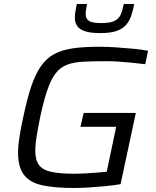

<svg xmlns="http://www.w3.org/2000/svg" viewBox="-20 -929 780 957"><path d="M350 8Q252 8 190.5 -5.5Q129 -19 99.5 -57.5Q70 -96 70 -168Q70 -202 77 -246.5Q84 -291 96 -346Q115 -436 135.5 -497.5Q156 -559 183.5 -598.5Q211 -638 249.5 -659Q288 -680 342.5 -688Q397 -696 473 -696Q513 -696 557.5 -693Q602 -690 644.5 -686Q687 -682 718 -676L704 -609Q672 -613 636.5 -616.5Q601 -620 569 -622Q537 -624 514 -624Q445 -624 396 -621.5Q347 -619 313.5 -606Q280 -593 257 -563Q234 -533 216 -480.5Q198 -428 180 -344Q169 -290 162.5 -249.5Q156 -209 156 -177Q156 -130 175 -105.5Q194 -81 237.5 -72Q281 -63 353 -63Q375 -63 404 -64.5Q433 -66 462 -68.5Q491 -71 512 -73L559 -297H381L397 -366H657L581 -11Q545 -5 503.5 -1Q462 3 422.5 5.5Q383 8 350 8ZM480 -764Q431 -764 403 -773.5Q375 -783 364 -800.5Q353 -818 353 -841Q353 -857 356 -873.5Q359 -890 363 -909H414Q411 -894 409 -882Q407 -870 407 -859Q407 -837 422.5 -825.5Q438 -814 484 -814Q530 -814 551.5 -825Q573 -836 582 -857Q591 -878 597 -909H649Q643 -877 634 -850.5Q625 -824 608 -804.5Q591 -785 560.5 -774.5Q530 -764 480 -764Z"/></svg>

Font: Saira SemiExpanded
Style: Italic
Weight: 400
Width: 6
Italic angle: -12°
Designer: Hector Gatti with collaboration of the Omnibus-Type team
Foundry: Omnibus-Type
Version: Version 1.101